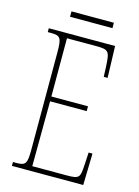

<svg xmlns="http://www.w3.org/2000/svg" viewBox="-124 -894 696 962"><g transform="rotate(15 224.5 -412.5)"><path d="M124 -797H344V-825H124ZM36 0H406L410 -164H390L386 -94C382 -33 379 -25 314 -25H135L137 -362H327V-387H137V-689H287C355 -689 359 -682 363 -600L365 -550H385L380 -714H36V-694H53C103 -694 109 -683 109 -606V-108C109 -31 103 -20 53 -20H36Z"/></g></svg>

Font: Noto Serif ExtraCondensed Thin
Style: Regular
Weight: 100
Width: 2
Designer: Monotype Design Team
Foundry: Monotype Imaging Inc.
Version: Version 2.013